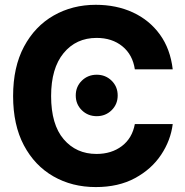

<svg xmlns="http://www.w3.org/2000/svg" viewBox="-20 -757 759 787"><path d="M372.6 9.8Q275.4 9.8 198.7 -34.2Q122.1 -78.1 77.9 -161.4Q33.7 -244.6 33.7 -363.3Q33.7 -482.4 78.4 -565.9Q123 -649.4 200 -693.4Q276.9 -737.3 372.6 -737.3Q457 -737.3 524.7 -706.1Q592.3 -674.8 635.3 -615.7Q678.2 -556.6 688 -472.7H532.7Q523.9 -532.7 481.7 -567.1Q439.5 -601.6 376 -601.6Q292 -601.6 240.7 -539.3Q189.5 -477.1 189.5 -363.3Q189.5 -246.6 241 -186.3Q292.5 -126 375.5 -126Q437 -126 479.5 -158.2Q522 -190.4 532.7 -248.5H688Q679.7 -181.6 640.4 -122.6Q601.1 -63.5 533.4 -26.9Q465.8 9.8 372.6 9.8ZM376.5 -280.8Q340.3 -280.8 315.4 -305.2Q290.5 -329.6 290.5 -365.7Q290.5 -401.9 315.4 -426.3Q340.3 -450.7 376.5 -450.7Q412.6 -450.7 437.5 -426.3Q462.4 -401.9 462.4 -365.7Q462.4 -329.6 437.5 -305.2Q412.6 -280.8 376.5 -280.8Z"/></svg>

Font: Inter Tight
Style: Bold
Weight: 700
Designer: Rasmus Andersson
Foundry: rsms
Version: Version 3.004; ttfautohint (v1.8.4.7-5d5b)